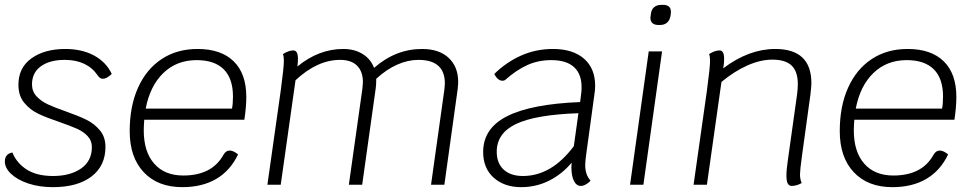

<svg xmlns="http://www.w3.org/2000/svg" viewBox="-24 -762 4018 792"><path d="M-4 -96Q-4 -127 27 -133Q45 -89 86.5 -62.5Q128 -36 195 -36Q266 -36 310.5 -67Q355 -98 355 -155Q355 -182 337.5 -200.5Q320 -219 294.5 -230.5Q269 -242 223 -258Q167 -277 133.5 -293Q100 -309 76 -338Q52 -367 52 -412Q52 -483 106 -521.5Q160 -560 245 -560Q314 -560 364 -533Q414 -506 437 -457Q425 -446 416.5 -441.5Q408 -437 400 -437Q388 -437 379 -451Q335 -515 243 -515Q181 -515 144.5 -488.5Q108 -462 108 -414Q108 -385 126.5 -365Q145 -345 172.5 -332Q200 -319 246 -303Q300 -284 332.5 -268Q365 -252 388 -224.5Q411 -197 411 -156Q411 -78 353.5 -34Q296 10 194 10Q138 10 93 -5Q48 -20 22 -44.5Q-4 -69 -4 -96Z M571 -268Q569 -240 569 -224Q569 -136 612 -87Q655 -38 732 -38Q851 -38 898 -124Q908 -141 923 -141Q939 -141 958 -125Q926 -58 868 -24Q810 10 728 10Q627 10 569 -51.5Q511 -113 511 -221Q511 -324 545.5 -400.5Q580 -477 643 -518.5Q706 -560 791 -560Q888 -560 940 -509Q992 -458 992 -362Q992 -322 984 -268ZM577 -314H933Q937 -334 937 -364Q937 -438 899 -476Q861 -514 787 -514Q705 -514 650 -461Q595 -408 577 -314Z M1866 -424Q1866 -415 1864 -395L1809 0H1754L1809 -392Q1811 -410 1811 -418Q1811 -515 1702 -515Q1658 -515 1613.5 -495Q1569 -475 1528 -437Q1528 -412 1526 -399L1470 0H1415L1471 -397Q1473 -415 1473 -423Q1473 -467 1449 -491Q1425 -515 1379 -515Q1285 -515 1195 -431L1134 0H1079L1134 -388Q1147 -484 1147 -512Q1147 -529 1143 -539Q1167 -554 1186 -554Q1205 -554 1205 -520Q1205 -502 1203 -491V-488Q1291 -560 1392 -560Q1438 -560 1471.5 -539.5Q1505 -519 1519 -482Q1608 -560 1717 -560Q1787 -560 1826.5 -523.5Q1866 -487 1866 -424Z M2395 -132Q2390 -97 2390 -81Q2390 -41 2412 -17Q2406 -9 2394 -2Q2382 5 2372 5Q2354 5 2343.5 -15.5Q2333 -36 2333 -73L2334 -91Q2295 -44 2241.5 -17Q2188 10 2126 10Q2056 10 2012.5 -29Q1969 -68 1969 -135Q1969 -233 2068.5 -283Q2168 -333 2369 -341L2373 -373Q2375 -384 2375 -403Q2375 -457 2343.5 -485.5Q2312 -514 2250 -514Q2196 -514 2151 -493.5Q2106 -473 2062 -434Q2057 -429 2048 -429Q2039 -429 2030 -436.5Q2021 -444 2015 -457Q2065 -506 2126 -533Q2187 -560 2257 -560Q2339 -560 2385 -520Q2431 -480 2431 -408Q2431 -391 2428 -373ZM2343 -159 2362 -295Q2186 -289 2105.5 -251Q2025 -213 2025 -136Q2025 -89 2053.5 -62.5Q2082 -36 2133 -36Q2251 -36 2343 -159Z M2652 -550H2707L2630 0H2575ZM2659 -688Q2659 -694 2660 -697L2661 -705Q2663 -723 2674.5 -732.5Q2686 -742 2704 -742H2711Q2748 -742 2743 -705L2742 -697Q2739 -679 2728 -669Q2717 -659 2699 -659H2692Q2676 -659 2667.5 -666.5Q2659 -674 2659 -688Z M3323 -419Q3323 -406 3319 -372L3284 -118Q3276 -60 3276 -43Q3276 -22 3283 -7Q3275 -2 3263.5 1.5Q3252 5 3242 5Q3231 5 3225.5 -5Q3220 -15 3220 -37Q3220 -62 3226 -102L3264 -373Q3267 -396 3267 -415Q3267 -467 3241.5 -491.5Q3216 -516 3162 -516Q3113 -516 3059 -492Q3005 -468 2952 -424L2892 0H2837L2892 -388Q2905 -484 2905 -512Q2905 -529 2901 -539Q2925 -554 2944 -554Q2963 -554 2963 -520Q2963 -502 2961 -491L2959 -480Q3065 -560 3174 -560Q3323 -560 3323 -419Z M3500 -268Q3498 -240 3498 -224Q3498 -136 3541 -87Q3584 -38 3661 -38Q3780 -38 3827 -124Q3837 -141 3852 -141Q3868 -141 3887 -125Q3855 -58 3797 -24Q3739 10 3657 10Q3556 10 3498 -51.5Q3440 -113 3440 -221Q3440 -324 3474.5 -400.5Q3509 -477 3572 -518.5Q3635 -560 3720 -560Q3817 -560 3869 -509Q3921 -458 3921 -362Q3921 -322 3913 -268ZM3506 -314H3862Q3866 -334 3866 -364Q3866 -438 3828 -476Q3790 -514 3716 -514Q3634 -514 3579 -461Q3524 -408 3506 -314Z"/></svg>

Font: Krub Light
Style: Italic
Weight: 300
Italic angle: -8°
Designer: Ekaluck Peanpanawate
Foundry: Cadson Demak Co.,Ltd.
Version: Version 1.000; ttfautohint (v1.6)